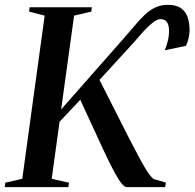

<svg xmlns="http://www.w3.org/2000/svg" viewBox="-36 -773 804 793"><path d="M-16.5 0 -14 -18.5 56 -34.5 148.5 -708.5 84 -725 86.5 -743H343.5L341 -725L270 -708.5L216.5 -321L471.5 -610.5Q498 -640.5 519.5 -666.2Q541 -692 561.5 -711.5Q582 -731 605 -742Q628 -753 656.5 -753Q692.5 -753 712 -738.8Q731.5 -724.5 739.2 -701Q747 -677.5 747 -648Q747 -630.5 742.5 -613.2Q738 -596 732 -583.5L644.5 -565.5Q649.5 -577 656 -599.8Q662.5 -622.5 662 -647.5Q662 -668.5 653.8 -681.2Q645.5 -694 627.5 -694Q615 -694 599 -682.5Q583 -671 566.2 -653.5Q549.5 -636 533.5 -617Q517.5 -598 504 -584L375 -443L496.5 -203Q518.5 -161 534 -131.8Q549.5 -102.5 561 -83Q572.5 -63.5 581.5 -51.8Q590.5 -40 598.5 -33.5L649 -19L646 0H487.5Q480 -1 471.8 -9Q463.5 -17 452.8 -34.2Q442 -51.5 426.8 -80.8Q411.5 -110 391 -154L295.5 -361L210 -270L177.5 -34.5L249 -18.5L246 0Z"/></svg>

Font: Merriweather 144pt Medium
Style: Italic
Weight: 500
Italic angle: -7.8°
Version: Version 2.101